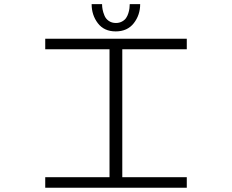

<svg xmlns="http://www.w3.org/2000/svg" viewBox="-20 -882 1090 902"><path d="M638.5 -862.5Q638.5 -811.5 608.5 -773Q578.5 -734.5 523.5 -734.5Q469 -734.5 439.8 -772.8Q410.5 -811 410.5 -862.5H459.5Q459.5 -850 462 -837Q464.5 -824 470.8 -808.8Q477 -793.5 491 -783.8Q505 -774 524.5 -774Q540.5 -774 553 -780.8Q565.5 -787.5 572.2 -797.2Q579 -807 583 -820Q587 -833 588.2 -843Q589.5 -853 589.5 -862.5ZM857.5 -650.5H554.5V-49.5H857.5V0H192.5V-49.5H494.5V-650.5H192.5V-700H857.5Z"/></svg>

Font: League Mono Extended UltraLight
Style: Regular
Weight: 200
Width: 9
Designer: Tyler Finck
Foundry: The League of Moveable Type / Tyler Finck
Version: Version 2.210